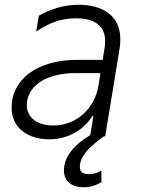

<svg xmlns="http://www.w3.org/2000/svg" viewBox="-20 -573 594 807"><path d="M311.8 -552.9C249.3 -552.9 191.4 -535.2 143.1 -506.7L132.1 -440C178.3 -471.9 230.1 -496.1 299.4 -496.1C389.9 -496.1 432.9 -454.2 419.7 -371.8L411.6 -321.4H305C136 -321.4 28.8 -239.7 28.8 -120.4C28.8 -36.6 95.5 12.4 185.7 12.4C274.5 12.4 336.3 -33.7 369 -86.3H372.9L359.4 -5C292.6 34.4 258.2 77.8 250.4 123.9C240.4 182.9 275.9 214.1 331.3 214.1C362.2 214.1 387.4 204.2 406.6 192.1L405.9 144.2C392 152 376.1 159.1 354.8 159.1C322.1 159.1 311.8 145.2 316.8 116.1C323.9 71.7 366.1 37.3 416.5 0H422.2L482.2 -366.1C506.7 -515.6 398.8 -552.9 311.8 -552.9ZM204.2 -45.5C137.8 -45.5 92.7 -78.1 92.7 -131C92.7 -210.9 173.7 -265.6 295.8 -265.6H402.3L393.8 -213.1C378.2 -117.9 302.6 -45.5 204.2 -45.5Z"/></svg>

Font: TID UI Light
Style: Italic
Weight: 300
Italic angle: -9.39999°
Designer: The TID Project Authors
Foundry: Bakken & Bæck
Version: Version 1.001;hotconv 1.0.109;makeotfexe 2.5.65596